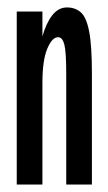

<svg xmlns="http://www.w3.org/2000/svg" viewBox="-20 -496 290 516"><path d="M25 0V-465H94V-398Q104 -434 120.5 -455Q137 -476 160 -476Q182 -476 197 -463Q212 -450 219.5 -412Q227 -374 227 -299V0H158V-297Q158 -356 153 -376Q148 -396 136 -396Q120 -396 107 -365Q94 -334 94 -273V0Z"/></svg>

Font: Inconsolata UltraCondensed Bold
Style: Regular
Weight: 700
Width: 1
Monospace: yes
Designer: Raph Levien, Cyreal, Brenton Simpson
Foundry: Raph Levien, Cyreal, Google
Version: Version 3.001; ttfautohint (v1.8.2.53-6de2)